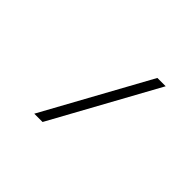

<svg xmlns="http://www.w3.org/2000/svg" viewBox="-72 -868 376 376"><g transform="rotate(45 116.0 -680.0)"><path d="M78 -570H55L176 -790H199Z"/></g></svg>

Font: M PLUS 1 Thin Thin
Style: Regular
Weight: 250
Version: Version 1.001